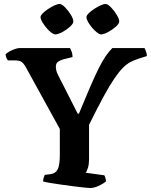

<svg xmlns="http://www.w3.org/2000/svg" viewBox="-20 -946 759 966"><path d="M434 0Q426 0 402.5 -2.5Q379 -5 348 -9Q317 -13 285.5 -17.5Q254 -22 230 -26Q206 -30 197 -33Q197 -43 199.5 -51.5Q202 -60 205 -66L235 -70Q259 -73 270 -93.5Q281 -114 281 -168V-297L106 -615Q97 -629 87 -635.5Q77 -642 54 -642H20Q17 -645 13 -653.5Q9 -662 8 -673Q13 -679 26.5 -686.5Q40 -694 54.5 -699Q69 -704 76 -704H332Q336 -698 340.5 -686Q345 -674 345 -659L297 -647Q281 -642 271 -634.5Q261 -627 261 -610Q261 -603 263.5 -591Q266 -579 274 -565L371 -374H377Q410 -454 434 -509.5Q458 -565 476.5 -602Q495 -639 511.5 -663Q528 -687 545 -704H707Q711 -697 715 -685.5Q719 -674 719 -664L678 -651Q656 -644 637.5 -634.5Q619 -625 599.5 -606Q580 -587 556 -552Q532 -517 501 -460Q470 -403 428 -318V-143Q428 -120 422.5 -102Q417 -84 411 -77L505 -64Q507 -61 510 -52Q513 -43 513 -33Q497 -20 474.5 -10Q452 0 434 0ZM488 -773Q480 -773 468 -782.5Q456 -792 443.5 -806.5Q431 -821 423 -835.5Q415 -850 415 -860Q415 -868 426 -879Q437 -890 453 -900.5Q469 -911 485 -918.5Q501 -926 511 -926Q522 -926 538.5 -909Q555 -892 567.5 -871Q580 -850 580 -838Q580 -827 562.5 -811.5Q545 -796 523.5 -784.5Q502 -773 488 -773ZM258 -773Q250 -773 237.5 -782.5Q225 -792 213 -806.5Q201 -821 192.5 -835.5Q184 -850 184 -860Q184 -868 195 -879Q206 -890 222.5 -901Q239 -912 254.5 -919Q270 -926 280 -926Q291 -926 307.5 -909Q324 -892 336.5 -871.5Q349 -851 349 -838Q349 -827 332 -811.5Q315 -796 293.5 -784.5Q272 -773 258 -773Z"/></svg>

Font: Texturina
Style: Bold
Weight: 700
Designer: Guillermo Torres Carreño
Foundry: Omnibus-Type
Version: Version 1.002; ttfautohint (v1.8.3)